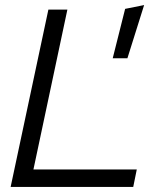

<svg xmlns="http://www.w3.org/2000/svg" viewBox="-20 -738 632 758"><path d="M22 0 171 -700H246L112 -69H520L506 0ZM425 -508 474 -703 549 -718 483 -508Z"/></svg>

Font: Red Hat Display VF
Style: Italic
Weight: 300
Italic angle: -12°
Designer: Pentagram, MCKL
Foundry: Pentagram, MCKL
Version: Version 1.010